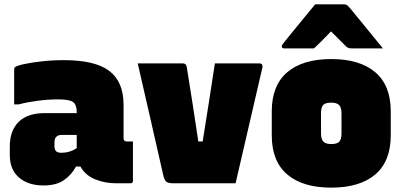

<svg xmlns="http://www.w3.org/2000/svg" viewBox="-20 -841 1840 881"><path d="M547 -360V-208Q547 -192 560 -192H590V-11Q590 0 579 0H512Q461 0 416 -18.5Q371 -37 349 -77H329Q307 -37 272 -13.5Q237 10 180 10Q109 10 67 -26.5Q25 -63 25 -129V-169Q25 -242 66 -282Q107 -322 185 -322H332V-328Q332 -360 315.5 -372.5Q299 -385 247 -385Q202 -385 155.5 -379Q109 -373 65 -362H45V-522Q45 -529 48 -532Q55 -539 88.5 -546.5Q122 -554 171.5 -559.5Q221 -565 274 -565Q416 -565 481.5 -515.5Q547 -466 547 -360ZM230 -171Q230 -154 237.5 -147Q245 -140 261 -140Q300 -140 332 -161V-222H263Q247 -222 238 -213Q230 -205 230 -189Z M820 -550Q834 -550 837 -533Q851 -448 864.5 -360Q878 -272 890 -192H910Q924 -278 938 -368.5Q952 -459 966 -550H1171Q1179 -550 1182.5 -544.5Q1186 -539 1184 -531Q1153 -398 1122.5 -265.5Q1092 -133 1061 0H775Q753 0 743.5 -7Q734 -14 728 -42Q702 -155 672.5 -286Q643 -417 612 -550Z M1500 -570Q1631 -570 1702 -509.5Q1773 -449 1773 -330V-220Q1773 -101 1702 -40.5Q1631 20 1500 20Q1369 20 1298 -40.5Q1227 -101 1227 -220V-330Q1227 -449 1298 -509.5Q1369 -570 1500 -570ZM1500 -370Q1473 -370 1463 -359.5Q1453 -349 1453 -320V-230Q1453 -202 1464 -191Q1475 -180 1500 -180Q1527 -180 1537 -191Q1547 -202 1547 -230V-320Q1547 -348 1536 -359Q1525 -370 1500 -370ZM1426 -821H1560Q1568 -821 1573 -817Q1578 -813 1590 -799Q1597 -790 1614 -769.5Q1631 -749 1653 -722Q1675 -695 1697 -668Q1719 -641 1737 -619H1595Q1584 -619 1578.5 -621Q1573 -623 1566 -630L1499 -697Q1473 -670 1455 -652Q1437 -634 1421 -619H1284Q1273 -619 1273 -628Q1273 -633 1276 -637Q1279 -641 1291 -656Q1302 -670 1320.5 -692.5Q1339 -715 1359.5 -740Q1380 -765 1398 -787Q1416 -809 1426 -821Z"/></svg>

Font: Recursive Mn Lnr St XBk
Style: Regular
Weight: 1000
Monospace: yes
Version: Version 1.079;hotconv 1.0.112;makeotfexe 2.5.65598; ttfautoh